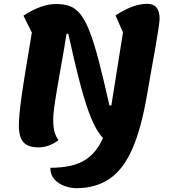

<svg xmlns="http://www.w3.org/2000/svg" viewBox="-20 -747 927 1007"><path d="M181 26Q127 26 103 -1Q79 -28 79 -88Q79 -113 82 -147.5Q85 -182 92.5 -236.5Q100 -291 113.5 -373.5Q127 -456 147 -576L103 -665Q197 -726 274 -726H275Q316 -726 347 -714.5Q378 -703 403 -671Q428 -639 451 -579.5Q474 -520 498.5 -426Q523 -332 554 -194H564L625 -577L586 -666Q678 -727 752 -727Q817 -727 817 -649Q817 -634 810.5 -592Q804 -550 794 -492Q784 -434 772.5 -371.5Q761 -309 752 -254Q722 -77 675 31.5Q628 140 555.5 190Q483 240 380 240Q350 240 318.5 228.5Q287 217 265.5 193.5Q244 170 244 133Q356 133 420.5 95.5Q485 58 520 -23Q488 -57 460 -123Q432 -189 403 -298Q374 -407 338 -570H329Q323 -530 314 -479Q305 -428 295.5 -373.5Q286 -319 277.5 -269Q269 -219 264 -180.5Q259 -142 259 -122Q259 -83 265.5 -57.5Q272 -32 287 -12Q237 26 181 26Z"/></svg>

Font: Lemonada SemiBold
Style: Regular
Weight: 600
Designer: Mohamed Gaber (Arabic), Eduardo Tunni (Latin)
Foundry: Kief Type Foundry
Version: Version 4.005; ttfautohint (v1.8.3)